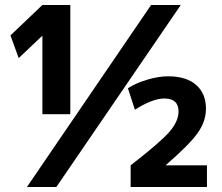

<svg xmlns="http://www.w3.org/2000/svg" viewBox="-20 -750 890 770"><path d="M696 -303Q696 -355 639 -355Q592 -355 521 -310L493 -396Q523 -416 569 -430Q615 -444 654 -444Q727 -444 766.5 -409.5Q806 -375 806 -314Q806 -264 773 -217Q740 -170 645 -88V-87H810V0H504V-87Q624 -180 660 -222Q696 -264 696 -303ZM149 -606 55 -517 22 -608 150 -730H262V-292H150V-606ZM705 -730 206 0H88L586 -730Z"/></svg>

Font: M PLUS 1p ExtraBold
Style: Regular
Weight: 800
Version: Version 1.062